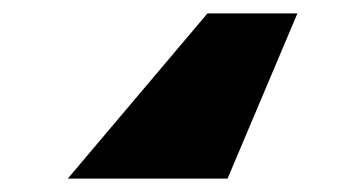

<svg xmlns="http://www.w3.org/2000/svg" viewBox="-20 -50 533 286"><path d="M423 -30H289L81 216H319Z"/></svg>

Font: Geom Black
Style: Bold
Weight: 900
Version: Version 1.102